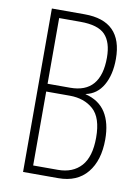

<svg xmlns="http://www.w3.org/2000/svg" viewBox="-82 -770 604 826"><g transform="rotate(10 220.0 -357.0)"><path d="M220 -714Q386 -714 386 -548Q386 -479 359.5 -433Q333 -387 284 -377V-376Q344 -361 372.5 -316Q401 -271 401 -199Q401 -107 357 -53.5Q313 0 231 0H77V-714ZM214 -392Q347 -392 347 -547Q347 -614 316 -646.5Q285 -679 208 -679H115V-392ZM115 -358V-35H223Q288 -35 324.5 -75.5Q361 -116 361 -200Q361 -287 321 -322.5Q281 -358 218 -358Z"/></g></svg>

Font: Noto Sans Myanmar UI ExtraCondensed ExtraLight
Style: Regular
Weight: 200
Width: 2
Designer: Monotype Design Team
Foundry: Monotype Imaging Inc.
Version: Version 2.103; ttfautohint (v1.8.4.7-5d5b)